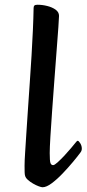

<svg xmlns="http://www.w3.org/2000/svg" viewBox="-20 -776 365 809"><path d="M159.2 13Q154.3 13 143.1 8.9Q131.9 4.8 119.4 -2.4Q106.9 -9.6 97.5 -18.1Q88.1 -26.5 85.8 -35.1Q84.1 -40.1 83.8 -50.3Q83.5 -60.5 83.5 -78.1Q83.5 -98 85.9 -133.9Q88.2 -169.8 91.2 -216.7Q94.2 -263.6 97.9 -317.4Q101.5 -371.2 105.5 -428.4Q109.5 -485.7 112.9 -541.9Q116.2 -598.2 118.6 -649.5Q120.9 -700.7 121.6 -742.1Q121.6 -749.2 124.8 -752.6Q128 -756 138 -756Q158.3 -756 179 -750.8Q199.7 -745.7 214.2 -735.4Q228.7 -725 228.7 -709.2Q228.7 -700.7 225.9 -660.8Q223 -620.8 218.5 -562.3Q213.9 -503.8 209.1 -438Q204.3 -372.3 199.7 -309.8Q195.2 -247.3 192.3 -199.6Q189.5 -151.9 189.5 -131.3Q189.5 -97.5 192.7 -88.9Q195.9 -80.2 203.9 -80.2Q209.7 -80.2 222.5 -91.8Q235.3 -103.4 250.7 -119.6Q266 -135.9 279.2 -151.7Q292.3 -167.6 298.8 -175.4Q302.3 -179.3 303.7 -181Q305 -182.7 307.3 -182.7Q311.9 -182.7 318.3 -172.1Q324.7 -161.5 324.7 -150Q324.7 -140.8 319.2 -133.8Q308.5 -119 288.3 -94.7Q268.1 -70.4 244.3 -45.5Q220.5 -20.5 198 -3.8Q175.5 13 159.2 13Z"/></svg>

Font: Briem Hand Thin
Style: Regular
Weight: 100
Designer: Gunnlaugur SE Briem, Eben Sorkin
Foundry: Sorkin Type Co.
Version: Version 1.003